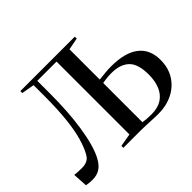

<svg xmlns="http://www.w3.org/2000/svg" viewBox="-152 -1000 1263 1263"><g transform="rotate(-45 479.0 -369.0)"><path d="M75 5.5Q54.5 5.5 40.5 3.8Q26.5 2 17 0L11 -102.5Q22 -101 36.8 -99.8Q51.5 -98.5 79 -98.5Q95 -98.5 110.2 -102Q125.5 -105.5 138.5 -115Q151.5 -124.5 161.5 -143Q184 -182.5 201.8 -244.2Q219.5 -306 229.2 -394.2Q239 -482.5 239 -602.5V-709L150 -725V-743H656.5V-725L573 -709V-427Q602 -430.5 631 -433.2Q660 -436 686.5 -436Q815 -436 881.2 -385.2Q947.5 -334.5 947.5 -236Q947.5 -161.5 913 -107.2Q878.5 -53 819.5 -23.8Q760.5 5.5 686 5.5Q666.5 5.5 637.5 4Q608.5 2.5 578 1.2Q547.5 0 522 0H365V-18L455.5 -34V-712H276.5V-590.5Q276.5 -510 271.5 -433Q266.5 -356 256 -287.5Q245.5 -219 230 -163.8Q214.5 -108.5 194 -71Q172 -31 143.5 -12.8Q115 5.5 75 5.5ZM652.5 -24.5Q710 -24.5 748 -48.2Q786 -72 805.2 -116.5Q824.5 -161 824.5 -222.5Q824.5 -321.5 781.5 -362.5Q738.5 -403.5 656.5 -403.5Q633 -403.5 613 -401.2Q593 -399 573 -395.5V-30.5Q584.5 -28 605.5 -26.2Q626.5 -24.5 652.5 -24.5Z"/></g></svg>

Font: Merriweather 144pt Medium
Style: Regular
Weight: 500
Version: Version 2.100